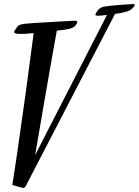

<svg xmlns="http://www.w3.org/2000/svg" viewBox="-20 -794 676 935"><path d="M444.8 -724.1Q448.2 -732.4 454.8 -741.7Q461.4 -751 474.1 -757.8Q478.5 -760.3 490.2 -762.2Q502 -764.2 517.6 -765.9Q533.2 -767.6 550.5 -769Q567.9 -770.5 583.3 -771.5Q598.6 -772.5 610.4 -773.2Q622.1 -773.9 626 -773.9Q638.2 -775.4 635.7 -767.8Q633.3 -760.3 618.2 -748Q615.7 -746.1 612.1 -743.7Q608.4 -741.2 600.1 -738.5Q591.8 -735.8 577.6 -732.7Q563.5 -729.5 540 -726.1L105 112.8Q103.5 115.2 101.8 117.2Q100.1 119.1 97.2 120.1Q91.8 122.1 86.9 120.1L40 106.9Q53.7 21 69.8 -91.8Q84 -188.5 102.8 -324.7Q121.6 -460.9 144 -632.8Q123.5 -630.4 106.2 -629.6Q88.9 -628.9 80.1 -628.9Q65.4 -628.9 58.3 -630.6Q51.3 -632.3 49.3 -635.5Q47.4 -638.7 49.6 -642.8Q51.8 -647 56.2 -651.9Q60.1 -656.7 62.3 -660.6Q64.5 -664.6 68.4 -668Q72.3 -671.4 79.6 -673.8Q86.9 -676.3 101.1 -678.2Q110.4 -679.2 129.6 -680.7Q148.9 -682.1 172.6 -683.6Q196.3 -685.1 222.2 -686.5Q248 -688 270.8 -689.2Q293.5 -690.4 310.5 -691.4Q327.6 -692.4 334 -692.9Q354.5 -694.3 356.2 -688.7Q357.9 -683.1 346.2 -668Q339.8 -661.1 328.4 -657Q316.9 -652.8 297.9 -649.9Q293.5 -648.9 282.2 -647.7Q271 -646.5 256.8 -645Q248 -596.2 237.8 -539.3Q227.5 -482.4 217.3 -423.3Q207 -364.3 197 -306.2Q187 -248 178.2 -196.8Q169.4 -145.5 162.4 -104.2Q155.3 -63 150.9 -38.1L501 -721.2Q470.2 -717.3 456.3 -717.5Q442.4 -717.8 444.8 -724.1Z"/></svg>

Font: Mervale Script
Style: Regular
Weight: 400
Designer: Astigmatic (AOETI)
Foundry: Astigmatic (AOETI)
Version: Version 1.000